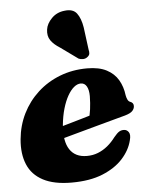

<svg xmlns="http://www.w3.org/2000/svg" viewBox="-54 -788 655 846"><g transform="rotate(-5 274.0 -365.0)"><path d="M113.5 -210Q113.5 -210 130.5 -214.8Q147.5 -219.5 174.8 -227.2Q202 -235 233.5 -244Q265 -253 295 -261.8Q325 -270.5 346.5 -277L328 -256Q334 -275 337.5 -300.8Q341 -326.5 341.5 -358.5Q341.5 -386 332.5 -401.8Q323.5 -417.5 306.5 -417.5Q291 -417.5 276 -405Q261 -392.5 248 -369.5Q235 -346.5 225.5 -314.2Q216 -282 212 -241.5Q206 -170.5 230.2 -133.8Q254.5 -97 306 -97Q332.5 -97 355.2 -106Q378 -115 397.8 -131.2Q417.5 -147.5 433.5 -169Q447.5 -186 457 -191.8Q466.5 -197.5 478 -197Q491 -197 499 -185.2Q507 -173.5 500 -148.5Q489.5 -106 456 -69Q422.5 -32 366.2 -9Q310 14 229 14Q151 14 102.8 -11.5Q54.5 -37 34.8 -84.2Q15 -131.5 21 -195.5Q26.5 -256 52.2 -308Q78 -360 120.5 -399Q163 -438 219 -459.8Q275 -481.5 340 -481.5Q392.5 -481.5 426 -464Q459.5 -446.5 477 -416.5Q494.5 -386.5 499 -348.5Q501 -337.5 505 -329.2Q509 -321 515.5 -318.5Q523 -316 527 -311.2Q531 -306.5 531 -298.5Q531 -287 522 -277Q513 -267 488.5 -260Q465.5 -254 429.5 -244Q393.5 -234 351.8 -222.8Q310 -211.5 268.8 -200Q227.5 -188.5 193.5 -179.2Q159.5 -170 139 -164Q118.5 -158 118.5 -158ZM341 -662.5 354 -563Q356.5 -554 355.5 -545.5Q354.5 -537 344.5 -530Q336.5 -524 325.8 -523.8Q315 -523.5 306.5 -527.5L231 -582Q202 -600 188.8 -619.5Q175.5 -639 179.5 -667.5Q183 -693 205.8 -716.2Q228.5 -739.5 263 -743Q300.5 -748 317.5 -725.5Q334.5 -703 341 -662.5Z"/></g></svg>

Font: Fraunces ExtraBold
Style: Italic
Weight: 800
Italic angle: -16°
Version: Version 1.000;[b76b70a41]